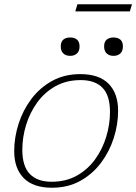

<svg xmlns="http://www.w3.org/2000/svg" viewBox="-20 -869 638 899"><path d="M356 -522Q444 -522 488.5 -476.8Q533 -431.5 533 -350.5Q533 -287 512.8 -223.2Q492.5 -159.5 453 -106.8Q413.5 -54 355.8 -22Q298 10 223.5 10Q135.5 10 91 -35.2Q46.5 -80.5 46.5 -161.5Q46.5 -225 66.8 -288.8Q87 -352.5 126.5 -405.2Q166 -458 223.8 -490Q281.5 -522 356 -522ZM221.5 -18Q288.5 -18 339.5 -46.5Q390.5 -75 425 -122.5Q459.5 -170 477.2 -228Q495 -286 495 -344.5Q495 -422 460 -458Q425 -494 358 -494Q291.5 -494 240.2 -465.5Q189 -437 154.5 -389.5Q120 -342 102.2 -284Q84.5 -226 84.5 -167.5Q84.5 -90.5 119.8 -54.2Q155 -18 221.5 -18ZM308.5 -607.5Q288.5 -607.5 276.5 -618.8Q264.5 -630 264.5 -651.5Q264.5 -673.5 276.5 -683.5Q288.5 -693.5 308.5 -693.5Q328.5 -693.5 340.5 -683.5Q352.5 -673.5 352.5 -651.5Q352.5 -630 340.5 -618.8Q328.5 -607.5 308.5 -607.5ZM511.5 -607.5Q491.5 -607.5 479.5 -618.8Q467.5 -630 467.5 -651.5Q467.5 -673.5 479.5 -683.5Q491.5 -693.5 511.5 -693.5Q531.5 -693.5 543.5 -683.5Q555.5 -673.5 555.5 -651.5Q555.5 -630 543.5 -618.8Q531.5 -607.5 511.5 -607.5ZM332.5 -815.5 342.5 -849H598L588 -815.5Z"/></svg>

Font: Newsreader Caption ExtraLight
Style: Italic
Weight: 275
Italic angle: -17°
Designer: Hugues Gentile
Foundry: Production Type
Version: Version 1.001